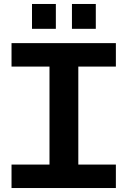

<svg xmlns="http://www.w3.org/2000/svg" viewBox="-20 -946 642 966"><path d="M229 -102V-627H374V-102ZM38 0V-118H563V0ZM38 -611V-729H563V-611ZM141 -801V-926H261V-801ZM342 -801V-926H462V-801Z"/></svg>

Font: Hubot Sans SemiBold
Style: Regular
Weight: 600
Designer: Deni Anggara
Foundry: GitHub, Inc., Subsidiary of Microsoft Corporation
Version: Version 2.000